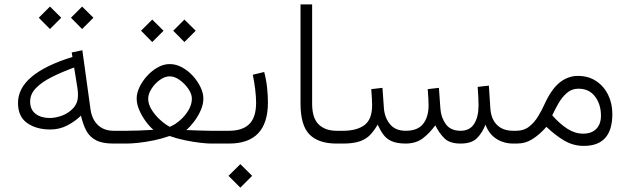

<svg xmlns="http://www.w3.org/2000/svg" viewBox="-20 -658 2889 880"><path d="M305.2 -576.7 356.4 -627.9 408.2 -576.7 356.4 -524.9ZM157.7 -576.7 209 -627.9 260.7 -576.7 209 -524.9ZM62.5 -186.5Q62.5 -319.8 312 -397L308.6 -417.5L357.4 -427.7L395 -155.8Q401.4 -111.3 428.7 -85Q456.1 -58.6 501.5 -58.6H516.6V0H499.5Q449.2 0 420.2 -15.1Q391.1 -30.3 375.7 -58.8Q360.4 -87.4 351.1 -127.9Q324.7 -102.1 288.8 -83.3Q252.9 -64.5 210.4 -64.5Q146.5 -64.5 104.5 -94Q62.5 -123.5 62.5 -186.5ZM319.8 -348.6Q262.7 -327.6 217 -304.7Q171.4 -281.7 144.8 -254.4Q118.2 -227.1 118.2 -192.4Q118.2 -155.3 143.3 -136.2Q168.5 -117.2 207.5 -117.2Q236.3 -117.2 266.4 -128.9Q296.4 -140.6 316.9 -163.8Q337.4 -187 337.4 -220.7Q337.4 -236.8 335.4 -251Z M773.9 -517.1 825.2 -568.4 877 -517.1 825.2 -465.3ZM626.5 -517.1 677.7 -568.4 729.5 -517.1 677.7 -465.3ZM834 -62Q859.9 -61 893.3 -59.8Q926.8 -58.6 945.3 -58.6H991.2V0H946.3Q929.2 0 897.7 -3.7Q866.2 -7.3 828.9 -14.9Q791.5 -22.5 757.3 -34.7Q722.7 -22.5 684.6 -14.6Q646.5 -6.8 613.8 -3.4Q581.1 0 562.5 0H497.1V-58.6H562.5Q583.5 -58.6 618.7 -59.8Q653.8 -61 683.1 -63Q665 -78.6 647.5 -102.5Q629.9 -126.5 618.2 -153.8Q606.4 -181.2 606.4 -207Q606.4 -231 619.1 -258.1Q631.8 -285.2 653.6 -309.3Q675.3 -333.5 702.4 -348.9Q729.5 -364.3 757.8 -364.3Q787.1 -364.3 814.7 -349.1Q842.3 -334 864.3 -309.8Q886.2 -285.6 899.2 -258.3Q912.1 -231 912.1 -206.1Q912.1 -180.2 900.1 -152.8Q888.2 -125.5 870.4 -101.8Q852.5 -78.1 834 -62ZM757.8 -308.1Q735.4 -308.1 712.6 -291.7Q689.9 -275.4 674.6 -251.5Q659.2 -227.5 659.2 -205.1Q659.2 -180.2 675.5 -154.3Q691.9 -128.4 715.1 -107.7Q738.3 -86.9 758.3 -76.7Q781.7 -86.4 805.2 -106.7Q828.6 -127 844 -153.1Q859.4 -179.2 859.4 -206.1Q859.4 -227.1 843.3 -250.7Q827.1 -274.4 803.7 -291.3Q780.3 -308.1 757.8 -308.1Z M1208 -188.5Q1208 0 1029.8 0H971.7V-58.6H1029.8Q1091.8 -58.6 1122.8 -89.6Q1153.8 -120.6 1153.8 -187Q1153.8 -213.9 1149.7 -248.3Q1145.5 -282.7 1138.7 -315.4L1190.9 -328.1Q1200.2 -293.5 1204.1 -256.8Q1208 -220.2 1208 -188.5ZM1027.3 147.9 1081.5 94.2 1135.7 147.9 1081.5 202.1Z M1537.6 0H1522.9Q1439.9 0 1398.7 -41.5Q1357.4 -83 1357.4 -183.1V-637.7H1410.6V-182.6Q1410.6 -116.7 1440.7 -87.6Q1470.7 -58.6 1522.9 -58.6H1537.6Z M2090.8 -58.6Q2133.3 -58.6 2153.3 -90.6Q2173.3 -122.6 2173.3 -174.3Q2173.3 -189.5 2172.4 -210.9Q2171.4 -232.4 2169.4 -259.8L2220.7 -265.6L2227.5 -160.6Q2231 -111.8 2258.1 -85.2Q2285.2 -58.6 2332.5 -58.6H2347.2V0H2332.5Q2288.6 0 2254.6 -22Q2220.7 -43.9 2205.1 -86.9Q2191.9 -51.3 2167 -25.6Q2142.1 0 2091.3 0Q2042 0 2017.8 -23.2Q1993.7 -46.4 1975.1 -83.5Q1948.7 -47.4 1917.5 -23.7Q1886.2 0 1838.4 0Q1798.3 -0.5 1774.9 -11Q1751.5 -21.5 1737.3 -40.8Q1723.1 -60.1 1710.9 -86.9Q1695.3 -59.6 1676.8 -40Q1658.2 -20.5 1628.9 -10.3Q1599.6 0 1551.8 0H1518.1V-58.6H1552.7Q1615.2 -58.6 1650.4 -84.7Q1685.5 -110.8 1685.5 -175.3Q1685.5 -186.5 1684.6 -205.3Q1683.6 -224.1 1681.6 -249.5L1732.9 -255.4L1739.7 -160.6Q1743.2 -118.2 1767.8 -88.4Q1792.5 -58.6 1839.4 -58.6Q1894.5 -58.6 1919.4 -90.3Q1944.3 -122.1 1944.3 -175.3Q1944.3 -186.5 1943.4 -205.1Q1942.4 -223.6 1940.4 -249.5L1991.7 -255.4L1998.5 -160.6Q2001 -120.6 2022.9 -89.6Q2044.9 -58.6 2090.8 -58.6Z M2484.4 -76.7Q2454.6 -42.5 2421.6 -21.2Q2388.7 0 2348.6 0H2327.6V-58.6H2346.2Q2381.3 -58.6 2405.8 -78.1Q2430.2 -97.7 2447 -125.7Q2463.9 -153.8 2475.6 -180.2Q2507.3 -249.5 2545.2 -279.8Q2583 -310.1 2628.9 -310.1Q2676.8 -310.1 2712.2 -286.6Q2747.6 -263.2 2767.1 -223.6Q2786.6 -184.1 2786.6 -135.3Q2786.6 10.7 2655.8 10.7Q2607.9 10.7 2566.9 -13.2Q2525.9 -37.1 2484.4 -76.7ZM2511.2 -129.4Q2544.9 -90.8 2580.1 -68.1Q2615.2 -45.4 2651.9 -45.4Q2691.9 -45.4 2713.1 -67.4Q2734.4 -89.4 2734.4 -127.9Q2734.4 -179.7 2707.3 -215.6Q2680.2 -251.5 2630.9 -251.5Q2600.6 -251.5 2578.4 -232.2Q2556.2 -212.9 2539.8 -184.6Q2523.4 -156.2 2511.2 -129.4Z"/></svg>

Font: Vazir Thin
Style: Thin
Weight: 100
Designer: Saber Rastikerdar
Foundry: Saber Rastikerdar
Version: Version 30.0.0